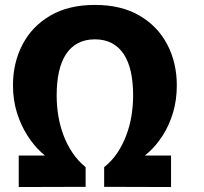

<svg xmlns="http://www.w3.org/2000/svg" viewBox="-20 -760 829 781"><path d="M56.2 0.8V-127.2L227.5 -127.3L212.3 -94.8Q180.8 -110.2 149.1 -139.2Q117.3 -168.2 91.1 -209.4Q64.8 -250.7 48.8 -301.9Q32.8 -353.2 32.8 -412.8Q32.8 -504.7 71.6 -578.9Q110.3 -653.2 184.8 -696.6Q259.2 -740 366 -740Q473 -740 547.3 -696.6Q621.7 -653.2 660.4 -578.9Q699.2 -504.7 699.2 -412.8Q699.2 -353.2 684 -302.3Q668.8 -251.5 643 -210.7Q617.2 -169.8 585 -140.8Q552.8 -111.8 519.7 -94.8L504.3 -127.3L675.8 -127.2V0.8L403.7 0V-80Q435.8 -105.7 458 -139.3Q480.2 -173 494.4 -211.6Q508.7 -250.2 515.1 -290.8Q521.5 -331.5 521.5 -371.2Q521.5 -426 512.1 -468.3Q502.7 -510.5 483.3 -539.9Q463.8 -569.3 434.4 -584.7Q405 -600 366 -600Q327 -600 297.6 -584.7Q268.2 -569.3 248.7 -539.9Q229.3 -510.5 219.9 -468.3Q210.5 -426 210.5 -371.2Q210.5 -331.5 216.9 -290.8Q223.3 -250.2 237.6 -211.6Q251.8 -173 274.4 -139.3Q297 -105.7 328.3 -80V0Z"/></svg>

Font: Murecho Thin
Style: Regular
Weight: 100
Designer: Neil Summerour
Foundry: Positype
Version: Version 1.010